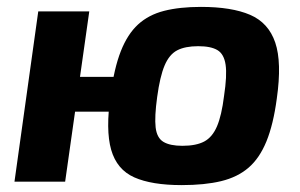

<svg xmlns="http://www.w3.org/2000/svg" viewBox="-20 -527 871 557"><path d="M563 -507Q652 -507 705.5 -484Q759 -461 778.5 -403.5Q798 -346 783 -241Q773 -166 753 -117Q733 -68 701 -40.5Q669 -13 621.5 -1.5Q574 10 507 10Q420 10 369.5 -12.5Q319 -35 302.5 -92.5Q286 -150 301 -252Q311 -329 330.5 -378.5Q350 -428 380.5 -456Q411 -484 456 -495.5Q501 -507 563 -507ZM239 -494 169 0H22L91 -494ZM362 -304 349 -203H191L205 -304ZM555 -393Q517 -393 494 -381Q471 -369 457.5 -337Q444 -305 436 -246Q428 -188 431.5 -157.5Q435 -127 454 -115.5Q473 -104 509 -104Q549 -104 572.5 -116.5Q596 -129 609.5 -160.5Q623 -192 630 -249Q639 -308 634.5 -339Q630 -370 611 -381.5Q592 -393 555 -393Z"/></svg>

Font: Exo 2
Style: Bold Italic
Weight: 700
Italic angle: -8°
Designer: Natanael Gama
Foundry: Natanael Gama
Version: Version 2.010